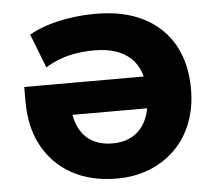

<svg xmlns="http://www.w3.org/2000/svg" viewBox="-52 -773 948 841"><g transform="rotate(-5 422.5 -352.5)"><path d="M430 11Q317 11 234 -34Q151 -79 105 -162Q59 -245 59 -359V-424H661V-284H196L253 -352Q253 -248 297 -196Q341 -144 424 -144Q503 -144 548 -196Q593 -248 593 -352Q593 -454 538 -505.5Q483 -557 379 -557Q337 -557 299 -551Q261 -545 227.5 -532.5Q194 -520 163 -501L105 -650Q139 -670 185.5 -685Q232 -700 287 -708Q342 -716 398 -716Q522 -716 608.5 -671.5Q695 -627 740.5 -545.5Q786 -464 786 -351Q786 -270 760 -203Q734 -136 685.5 -88Q637 -40 572 -14.5Q507 11 430 11Z"/></g></svg>

Font: Nunito Sans 8pt Black
Style: Regular
Weight: 900
Version: Version 3.101;gftools[0.9.27]